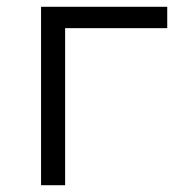

<svg xmlns="http://www.w3.org/2000/svg" viewBox="-20 -546 515 566"><path d="M473 -526H101V0H172V-463H473Z"/></svg>

Font: Malon Grotesk
Style: Regular
Weight: 400
Designer: Julieta Ulanovsky
Foundry: Julieta Ulanovsky
Version: Version 7.200